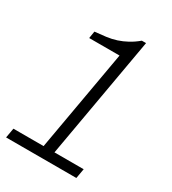

<svg xmlns="http://www.w3.org/2000/svg" viewBox="-185 -780 781 871"><g transform="rotate(30 206.0 -344.0)"><path d="M-15 0 -6 -51H152L245 -579H86L92 -616Q124 -619 151 -622.5Q178 -626 202.5 -634Q227 -642 251 -655Q275 -668 299 -688H321L209 -51H362L353 0Z"/></g></svg>

Font: Archivo SemiCondensed ExtraLight
Style: Italic
Weight: 250
Width: 4
Italic angle: -10°
Designer: Hector Gatti
Foundry: Omnibus-Type
Version: Version 2.001